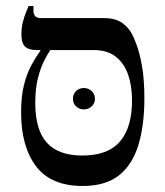

<svg xmlns="http://www.w3.org/2000/svg" viewBox="-20 -606 547 637"><path d="M254 11Q149 11 99.5 -54.5Q50 -120 50 -233Q50 -286 59.5 -324Q69 -362 84 -389.5Q99 -417 114 -438V-458H147V-440Q140 -430 128 -407.5Q116 -385 106.5 -349.5Q97 -314 97 -265Q97 -175 135.5 -132.5Q174 -90 253 -90Q338 -90 378 -136.5Q418 -183 418 -273Q418 -321 405 -358.5Q392 -396 364 -418Q336 -440 290 -440H102Q74 -440 62.5 -452Q51 -464 51 -492Q51 -514 56 -533.5Q61 -553 67 -567Q73 -581 75 -586H91V-571Q91 -559 96.5 -552.5Q102 -546 118 -546H324Q362 -546 384.5 -530.5Q407 -515 419 -491Q424 -482 433.5 -456.5Q443 -431 451 -387.5Q459 -344 459 -279Q459 -190 439 -124.5Q419 -59 374.5 -24Q330 11 254 11ZM258 -243Q243 -243 232.5 -253Q222 -263 222 -278Q222 -294 232.5 -304Q243 -314 258 -314Q273 -314 284 -304Q295 -294 295 -278Q295 -263 284 -253Q273 -243 258 -243Z"/></svg>

Font: Frank Ruhl Libre
Style: Regular
Weight: 400
Designer: Yanek Iontef
Foundry: Fontef
Version: Version 6.004